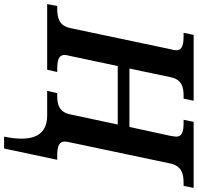

<svg xmlns="http://www.w3.org/2000/svg" viewBox="-56 -720 964 936"><g transform="rotate(90 426.0 -252.0)"><path d="M624 210H682L737 -49H712C671 -50 648 -58 648 -85C648 -91 650 -103 653 -116L755 -600C767 -657 807 -665 851 -665H864L874 -714H552L542 -665H555C595 -665 624 -660 624 -629C624 -623 622 -611 620 -600L577 -401H292L334 -600C345 -657 383 -665 426 -665H439L449 -714H128L118 -665H131C173 -665 203 -660 203 -629C203 -623 201 -611 197 -597L95 -113C83 -57 44 -49 0 -49H-13L-22 0H298L309 -49H296C256 -49 226 -54 226 -85C226 -91 228 -103 231 -113L280 -344H565L516 -114C505 -57 466 -49 425 -49H412L401 0H521C634 0 648 94 624 210Z"/></g></svg>

Font: Noto Serif SemiBold
Style: Italic
Weight: 600
Italic angle: -12°
Designer: Monotype Design Team
Foundry: Monotype Imaging Inc.
Version: Version 2.014